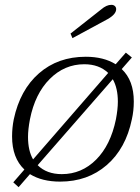

<svg xmlns="http://www.w3.org/2000/svg" viewBox="-20 -742 581 795"><path d="M280 -584 272 -603 399 -703Q421 -722 441 -722Q450 -722 455.5 -717Q461 -712 461 -704Q461 -683 426 -663ZM534 -322Q534 -283 526 -248Q501 -127 422 -58.5Q343 10 229 10Q154 10 104 -21L57 33L35 13L81 -40Q30 -88 30 -177Q30 -213 37 -248Q63 -370 141.5 -438.5Q220 -507 335 -507Q409 -507 459 -476L501 -524L526 -504L484 -456Q534 -409 534 -322ZM117 -82 428 -440Q390 -476 329 -476Q247 -476 186 -415Q125 -354 104 -248Q96 -206 96 -175Q96 -118 117 -82ZM468 -321Q468 -377 447 -414L136 -58Q173 -21 236 -21Q318 -21 378 -81Q438 -141 460 -248Q468 -290 468 -321Z"/></svg>

Font: Trirong Light
Style: Italic
Weight: 300
Italic angle: -12°
Designer: Katatrad Team
Foundry: CadsonDemak
Version: Version 1.001